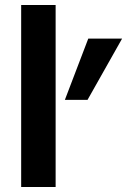

<svg xmlns="http://www.w3.org/2000/svg" viewBox="-20 -750 510 770"><path d="M64.9 0H203.1V-730H64.9ZM240.2 -349.6H331.1L469.7 -595.2H334Z"/></svg>

Font: Now ExtraBold
Style: Regular
Weight: 800
Designer: Alfredo Marco Pradil
Foundry: Alfredo Marco Pradil
Version: Version 1.200;hotconv 1.0.109;makeotfexe 2.5.65596